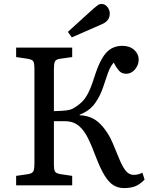

<svg xmlns="http://www.w3.org/2000/svg" viewBox="-20 -942 765 976"><path d="M609 14Q581 14 557.5 0Q534 -14 512.5 -48.5Q491 -83 468 -143Q447 -200 426.5 -241Q406 -282 378.5 -304Q351 -326 309 -326H254V-104Q254 -81 259 -71Q264 -61 286 -57L347 -48V0H62V-48L124 -57Q146 -61 150.5 -73.5Q155 -86 155 -108V-596Q155 -619 150 -629Q145 -639 122 -643L62 -652V-700H347V-652L284 -643Q263 -640 258.5 -627.5Q254 -615 254 -592V-377Q294 -378 315.5 -380.5Q337 -383 350 -390Q377 -405 395.5 -423Q414 -441 429 -470.5Q444 -500 459 -549Q487 -637 519 -673Q551 -709 602 -709Q639 -709 662 -688.5Q685 -668 685 -639Q685 -611 666 -589Q647 -567 622 -567Q598 -567 584 -583.5Q570 -600 558 -624Q549 -613 542.5 -602Q536 -591 528 -569Q520 -547 505 -501Q490 -455 463 -417Q436 -379 385 -359V-356Q448 -354 489 -312.5Q530 -271 554 -212Q573 -166 588 -130Q603 -94 619.5 -73.5Q636 -53 660 -53Q682 -53 704 -64L715 -29Q689 -3 666 5.5Q643 14 609 14ZM345 -752 325 -780 456 -899Q469 -910 477.5 -916Q486 -922 495 -922Q514 -922 526 -906.5Q538 -891 538 -874Q538 -853 527 -839.5Q516 -826 496 -818Z"/></svg>

Font: Literata 12pt
Style: Regular
Weight: 400
Designer: Latin by Veronika Burian and Jose Scaglione. Greek by Irene Vlachou. Cyrillic by Vera Evstafieva.
Foundry: TypeTogether
Version: Version 3.002